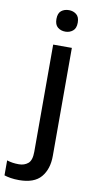

<svg xmlns="http://www.w3.org/2000/svg" viewBox="-164 -881 542 1073"><g transform="rotate(10 107.0 -345.0)"><path d="M76 -776Q76 -809 93.5 -823Q111 -837 137 -837Q161 -837 179 -823Q197 -809 197 -776Q197 -744 179 -729.5Q161 -715 137 -715Q111 -715 93.5 -729.5Q76 -744 76 -776ZM26 147Q0 147 -21.5 143.5Q-43 140 -58 135V50Q-42 55 -26 57.5Q-10 60 10 60Q41 60 62 42.5Q83 25 83 -24V-632H189V-19Q189 56 150.5 101.5Q112 147 26 147Z"/></g></svg>

Font: Noto Sans Kannada UI Medium
Style: Regular
Weight: 500
Designer: Jelle Bosma - Monotype Design Team
Foundry: Monotype Imaging Inc.
Version: Version 2.005; ttfautohint (v1.8.4.7-5d5b)